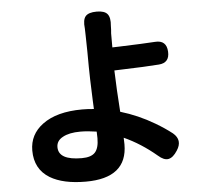

<svg xmlns="http://www.w3.org/2000/svg" viewBox="-56 -847 990 954"><g transform="rotate(-5 438.5 -370.5)"><path d="M334 48Q221 48 156 9Q82 -36 82 -129Q82 -209 148 -258Q219 -311 347 -311Q377 -311 405 -308Q404 -322 403 -352Q398 -477 398 -518Q398 -593 396 -675Q396 -681 395.5 -693.5Q395 -706 395 -711Q390 -754 405 -771.5Q420 -789 461 -789Q500 -789 514.5 -771Q529 -753 525 -712Q525 -706 524.5 -693.5Q524 -681 523 -675Q523 -640 523 -605Q534 -605 557 -606Q678 -610 737 -614Q794 -618 797 -560Q800 -504 746 -500Q683 -495 551 -491Q532 -490 523 -490Q526 -395 534 -283Q622 -257 703 -209Q749 -182 786 -153Q830 -116 797 -66Q776 -33 753 -28.5Q730 -24 701 -50Q624 -115 540 -153Q541 -140 541 -120Q541 48 334 48ZM324 -70Q371 -70 390.5 -91.5Q410 -113 410 -162Q410 -182 409 -195Q364 -202 328 -202Q272 -202 240 -184Q208 -167 208 -135Q208 -70 324 -70Z"/></g></svg>

Font: GenSenRounded TW B
Style: Regular
Weight: 700
Version: Version 1.501;PS 1;hotconv 16.6.51;makeotf.lib2.5.65220